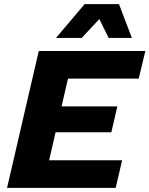

<svg xmlns="http://www.w3.org/2000/svg" viewBox="-20 -906 721 926"><path d="M14 0 167 -660H681L649 -527H308L277 -393H546L517 -268H248L217 -133H569L538 0ZM554 -886 616 -723H504L459 -814L374 -723H250L388 -886Z"/></svg>

Font: Work Sans
Style: Bold Italic
Weight: 700
Italic angle: -13°
Designer: Wei Huang
Foundry: Wei Huang
Version: Version 2.010; ttfautohint (v1.8.3)